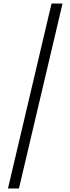

<svg xmlns="http://www.w3.org/2000/svg" viewBox="-20 -820 398 1084"><path d="M25 244 271 -800H333L87 244Z"/></svg>

Font: Noto Serif Malayalam
Style: Regular
Weight: 400
Designer: Indian type Foundry, Jelle Bosma, Monotype Design Team
Foundry: Monotype Imaging Inc.
Version: Version 2.103